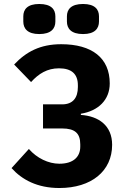

<svg xmlns="http://www.w3.org/2000/svg" viewBox="-20 -932 640 964"><path d="M278 12C439 12 543 -73 543 -205C543 -301 476 -349 386 -355V-361C474 -375 531 -431 531 -513C531 -641 442 -710 287 -710C182 -710 111 -672 51 -608L136 -520C174 -562 217 -589 276 -589C340 -589 371 -560 371 -504V-495C371 -441 346 -408 292 -408H196V-287H292C356 -287 383 -263 383 -207V-196C383 -144 348 -110 278 -110C223 -110 165 -138 125 -184L38 -88C90 -30 167 12 278 12ZM177 -761C237 -761 258 -789 258 -824V-850C258 -885 237 -912 177 -912C118 -912 97 -885 97 -850V-824C97 -789 118 -761 177 -761ZM397 -761C456 -761 477 -789 477 -824V-850C477 -885 456 -912 397 -912C337 -912 316 -885 316 -850V-824C316 -789 337 -761 397 -761Z"/></svg>

Font: IBM Plex Mono
Style: Bold
Weight: 700
Monospace: yes
Designer: Mike Abbink, Paul van der Laan, Pieter van Rosmalen
Foundry: Bold Monday
Version: Version 2.004